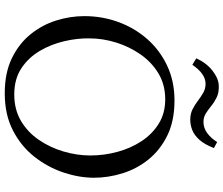

<svg xmlns="http://www.w3.org/2000/svg" viewBox="-88 -860 963 828"><g transform="rotate(90 394.0 -445.5)"><path d="M413 -716Q501 -716 564 -685Q627 -654 667.5 -603.5Q708 -553 727 -491.5Q746 -430 746 -369Q746 -305 723.5 -237.5Q701 -170 656 -112.5Q611 -55 542.5 -19.5Q474 16 382 16Q294 16 231 -14.5Q168 -45 127.5 -95Q87 -145 68 -205.5Q49 -266 49 -327Q49 -404 74.5 -474Q100 -544 148 -598.5Q196 -653 263 -684.5Q330 -716 413 -716ZM408 -676Q345 -676 296.5 -647Q248 -618 214.5 -570Q181 -522 163 -464.5Q145 -407 145 -349Q144 -298 157 -241.5Q170 -185 198.5 -136Q227 -87 273.5 -56Q320 -25 387 -25Q452 -25 501 -54Q550 -83 583 -131.5Q616 -180 633 -238Q650 -296 650 -353Q650 -412 634.5 -469.5Q619 -527 588.5 -573.5Q558 -620 513 -648Q468 -676 408 -676ZM341 -850Q319 -850 298.5 -835.5Q278 -821 259 -793L231 -810Q251 -854 284.5 -880Q318 -906 349 -907Q379 -908 399.5 -898Q420 -888 436.5 -874.5Q453 -861 469 -851Q485 -841 505 -841Q532 -841 554 -857.5Q576 -874 592 -900L618 -886Q602 -845 582 -823Q562 -801 540 -792.5Q518 -784 496 -784Q470 -784 450.5 -794Q431 -804 414 -817Q397 -830 379.5 -840Q362 -850 341 -850Z"/></g></svg>

Font: Lora
Style: Italic
Weight: 400
Italic angle: -3°
Designer: Olga Karpushina, Alexei Vanyashin (Cyrillic)
Foundry: Cyreal
Version: Version 3.008